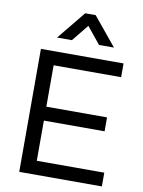

<svg xmlns="http://www.w3.org/2000/svg" viewBox="-101 -1018 812 1087"><g transform="rotate(10 305.0 -474.5)"><path d="M87 0V-707H562V-628H174V-390H523V-310H174V-79H562V0ZM166 -786 299 -949H359L493 -786H407L329 -882L251 -786Z"/></g></svg>

Font: Onest
Style: Regular
Weight: 400
Designer: Dmitri Voloshin, Andrey Kudryavtsev
Foundry: Dmitri Voloshin, Andrey Kudryavtsev
Version: Version 1.000;gftools[0.9.33]